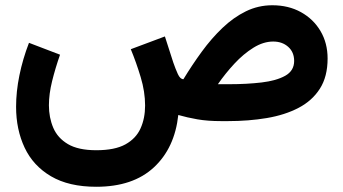

<svg xmlns="http://www.w3.org/2000/svg" viewBox="-20 -463 1312 734"><path d="M348.1 251Q243.2 251 175 210.9Q106.9 170.9 74.2 101.6Q41.5 32.2 41.5 -54.7Q41.5 -112.8 54.2 -175Q66.9 -237.3 90.8 -299.3L209.5 -253.9Q191.4 -202.1 179.2 -152.8Q167 -103.5 167 -60.5Q167 -13.7 183.6 25.4Q200.2 64.5 239.7 87.9Q279.3 111.3 348.1 111.3Q418.9 111.3 459.5 88.9Q500 66.4 517.3 27.8Q534.7 -10.7 534.7 -59.6Q534.7 -112.3 517.8 -168.2Q501 -224.1 480 -274.9L610.4 -323.7L642.6 -223.6Q650.9 -199.7 659.9 -179.9Q668.9 -160.2 681.2 -160.2Q714.4 -214.8 751.5 -265.6Q788.6 -316.4 830.6 -356.4Q872.6 -396.5 919.9 -419.7Q967.3 -442.9 1021 -442.9Q1083 -442.9 1130.6 -416.5Q1178.2 -390.1 1205.3 -344.2Q1232.4 -298.3 1232.4 -239.3Q1232.4 -170.4 1203.1 -124.3Q1173.8 -78.1 1121.6 -50.8Q1069.3 -23.4 1000 -11.7Q930.7 0 851.1 0H825.7Q773.9 0 734.6 -6.8Q695.3 -13.7 661.6 -23.4Q647.9 103 568.1 177Q488.3 251 348.1 251ZM1024.4 -304.2Q986.8 -304.2 948.7 -280.5Q910.6 -256.8 876 -219.5Q841.3 -182.1 813 -141.1H857.4Q923.3 -141.1 979.7 -147.7Q1036.1 -154.3 1070.3 -173.3Q1104.5 -192.4 1104.5 -230Q1104.5 -263.7 1081.8 -283.9Q1059.1 -304.2 1024.4 -304.2Z"/></svg>

Font: Vazirmatn RD FD ExtraBold
Style: Regular
Weight: 800
Designer: Saber Rastikerdar
Foundry: Saber Rastikerdar
Version: Version 33.003